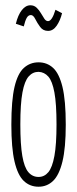

<svg xmlns="http://www.w3.org/2000/svg" viewBox="-20 -699 290 727"><path d="M126 8Q93 8 70 -14Q47 -36 35 -87.5Q23 -139 23 -227Q23 -319 35 -370Q47 -421 70.5 -442Q94 -463 126 -463Q158 -463 181 -442Q204 -421 216.5 -370Q229 -319 229 -227Q229 -139 216.5 -87.5Q204 -36 181 -14Q158 8 126 8ZM126 -29Q148 -29 163 -47Q178 -65 186 -108.5Q194 -152 194 -228Q194 -306 186 -349Q178 -392 163 -409Q148 -426 126 -427Q104 -427 88.5 -409.5Q73 -392 65 -349Q57 -306 57 -228Q57 -152 64.5 -108.5Q72 -65 87.5 -47Q103 -29 126 -29ZM190 -662 215 -649Q208 -621 194.5 -601.5Q181 -582 162 -582Q143 -582 132 -597Q121 -612 113.5 -627Q106 -642 97 -642Q87 -642 81 -631Q75 -620 70 -599L40 -609Q48 -642 62.5 -660.5Q77 -679 95 -679Q109 -679 118.5 -670Q128 -661 135 -649Q142 -637 148 -628Q154 -619 162 -619Q177 -619 190 -662Z"/></svg>

Font: Inconsolata UltraCondensed Light
Style: Regular
Weight: 300
Width: 1
Monospace: yes
Designer: Raph Levien, Cyreal, Brenton Simpson
Foundry: Raph Levien, Cyreal, Google
Version: Version 3.001; ttfautohint (v1.8.2.53-6de2)